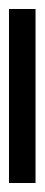

<svg xmlns="http://www.w3.org/2000/svg" viewBox="139 -1003 99 427"><g transform="rotate(-90 188.5 -789.5)"><path d="M-5 -760V-819H382V-760Z"/></g></svg>

Font: Noto Serif Myanmar ExtraCondensed ExtraBold
Style: Regular
Weight: 800
Width: 2
Designer: Ben Mitchell and the Monotype Design Team
Foundry: Monotype Imaging Inc.
Version: Version 2.106; ttfautohint (v1.8.4.7-5d5b)